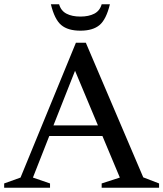

<svg xmlns="http://www.w3.org/2000/svg" viewBox="-28 -878 764 898"><path d="M642 -48.5 716 -20V0H447.5V-20L532.5 -47.5L451 -242H202.5L126 -47.5L206 -20V0H-8.5V-20L68 -47.5L327 -678H373.5ZM222 -291.5H430L323 -547ZM348 -800.5Q387 -800.5 413 -814Q439 -827.5 447.5 -858H486Q469 -787.5 437.8 -761Q406.5 -734.5 348 -734.5Q289.5 -734.5 258.2 -761Q227 -787.5 210 -858H248.5Q257 -827.5 283 -814Q309 -800.5 348 -800.5Z"/></svg>

Font: Newsreader Text Medium
Style: Regular
Weight: 500
Designer: Hugues Gentile
Foundry: Production Type
Version: Version 1.001